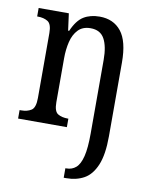

<svg xmlns="http://www.w3.org/2000/svg" viewBox="-87 -611 722 915"><g transform="rotate(10 273.5 -153.0)"><path d="M285 240V194H290Q317 194 336 177.5Q355 161 365 121Q375 81 375 10V-346Q375 -412 355 -448Q335 -484 288 -484Q250 -484 228 -461Q206 -438 197 -401Q188 -364 188 -321V-108Q188 -64 207 -52.5Q226 -41 256 -41H258V0H22V-41H30Q59 -41 78.5 -53.5Q98 -66 98 -113V-427Q98 -471 78.5 -483Q59 -495 30 -495H27V-536H173L184 -454H189Q212 -507 244 -526.5Q276 -546 321 -546Q388 -546 425.5 -499Q463 -452 463 -349V8Q463 97 441.5 148Q420 199 383 219.5Q346 240 297 240Z"/></g></svg>

Font: Noto Serif Thai Condensed
Style: Regular
Weight: 400
Width: 3
Designer: Monotype Design Team
Foundry: Monotype Imaging Inc.
Version: Version 2.002; ttfautohint (v1.8.4.7-5d5b)